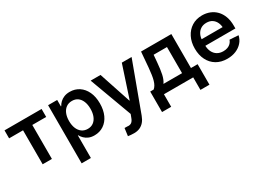

<svg xmlns="http://www.w3.org/2000/svg" viewBox="-26 -1216 2849 2098"><g transform="rotate(-30 1398.5 -166.5)"><path d="M195.8 0V-428.7H20V-529.3H487.8V-428.7H312.5V0Z M569.8 204.1V-529.3H684.6V-448.7H689Q702.1 -472.7 723.4 -492.9Q744.6 -513.2 775.1 -525.6Q805.7 -538.1 845.7 -538.1Q911.6 -538.1 962.2 -504.6Q1012.7 -471.2 1041.5 -409.7Q1070.3 -348.1 1070.3 -264.2Q1070.3 -180.2 1042 -118.7Q1013.7 -57.1 962.9 -23.4Q912.1 10.3 845.7 10.3Q805.7 10.3 775.6 -2.4Q745.6 -15.1 724.4 -35.9Q703.1 -56.6 689.9 -81.1H686.5V204.1ZM817.9 -87.9Q859.9 -87.9 889.6 -109.6Q919.4 -131.3 935.5 -170.9Q951.7 -210.4 951.7 -264.6Q951.7 -318.4 935.5 -357.7Q919.4 -397 889.9 -418.5Q860.4 -439.9 817.9 -439.9Q775.4 -439.9 744.9 -418.2Q714.4 -396.5 698 -357.2Q681.6 -317.9 681.6 -264.6Q681.6 -211.4 698 -171.6Q714.4 -131.8 745.1 -109.9Q775.9 -87.9 817.9 -87.9Z M1232.4 206.1Q1210.9 206.1 1191.4 204.3Q1171.9 202.6 1156.2 200.2L1168.9 104L1200.7 104.5Q1233.9 109.4 1254.4 95.7Q1274.9 82 1287.6 46.9L1303.7 4.4L1106.9 -529.3H1231.4L1364.3 -128.9H1368.2L1500 -529.3H1623.5L1398.4 80.6Q1383.8 121.1 1360.6 149.2Q1337.4 177.2 1305.4 191.7Q1273.4 206.1 1232.4 206.1Z M1610.8 158.2V-100.6H1654.3Q1671.4 -114.7 1683.3 -135.7Q1695.3 -156.7 1703.4 -185.3Q1711.4 -213.9 1716.8 -251Q1722.2 -288.1 1726.6 -335L1742.7 -529.3H2125V-100.6H2209V158.2H2095.2V0H1726.1V158.2ZM1777.8 -100.6H2012.7V-430.2H1844.2L1835.9 -335Q1829.1 -253.9 1816.7 -195.3Q1804.2 -136.7 1777.8 -100.6Z M2522.9 11.2Q2443.8 11.2 2386.5 -23.2Q2329.1 -57.6 2298.1 -119.6Q2267.1 -181.6 2267.1 -262.7Q2267.1 -343.8 2298.6 -406Q2330.1 -468.3 2386 -503.4Q2441.9 -538.6 2515.6 -538.6Q2567.9 -538.6 2612.8 -520.8Q2657.7 -502.9 2691.2 -468.3Q2724.6 -433.6 2743.2 -383.1Q2761.7 -332.5 2761.7 -267.1V-232.4H2320.3V-314.9H2702.6L2649.4 -291Q2649.4 -337.4 2633.8 -371.8Q2618.2 -406.2 2588.6 -425.5Q2559.1 -444.8 2517.1 -444.8Q2475.1 -444.8 2445.1 -425.5Q2415 -406.2 2398.7 -372.6Q2382.3 -338.9 2382.3 -295.4V-242.2Q2382.3 -192.9 2399.7 -157Q2417 -121.1 2448.7 -101.6Q2480.5 -82 2524.4 -82Q2555.2 -82 2579.3 -91.1Q2603.5 -100.1 2620.1 -117.2Q2636.7 -134.3 2645 -158.2L2754.9 -150.9Q2744.6 -102.5 2712.4 -65.9Q2680.2 -29.3 2631.6 -9Q2583 11.2 2522.9 11.2Z"/></g></svg>

Font: Inter Cardless Tabular Medium
Style: Regular
Weight: 500
Designer: Rasmus Andersson
Foundry: rsms
Version: Version 4.000;git-4fc901f